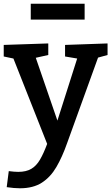

<svg xmlns="http://www.w3.org/2000/svg" viewBox="-21 -769 597 1030"><path d="M15 235 26 149Q57 153 77 153Q119 153 146.5 137Q174 121 193.5 87.5Q213 54 232 3L51 -455L-1 -466V-528L238 -536V-474L171 -459L287 -122L393 -455L328 -466V-528L556 -536V-474L505 -460L339 -1Q313 73 281.5 127Q250 181 203.5 211Q157 241 86 241Q55 241 15 235ZM433 -749V-664H144V-749Z"/></svg>

Font: Bitter SemiBold
Style: Regular
Weight: 600
Designer: Sol Matas, and Bitter project Authors
Foundry: Sol Matas
Version: Version 2.001